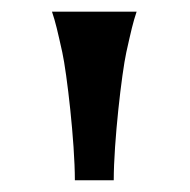

<svg xmlns="http://www.w3.org/2000/svg" viewBox="-20 -767 324 328"><path d="M174.3 -459C174.3 -524.4 188 -642.1 195.8 -677.7C204.1 -714.8 207 -728 213.4 -747.1H68.8C75.2 -728 78.1 -714.8 86.4 -677.7C94.2 -642.1 107.9 -524.4 107.9 -459Z"/></svg>

Font: Amarante
Style: Regular
Weight: 400
Designer: Karolina Lach
Foundry: Sorkin Type Co.
Version: Version 1.001